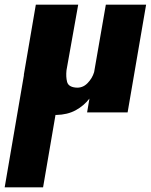

<svg xmlns="http://www.w3.org/2000/svg" viewBox="-50 -480 644 820"><path d="M234 -180 284 -460H268H103L52 -162Q52 -161 52 -160Q52 -159 52 -158L-30 320H134L187 11Q188 11 188.5 11Q189 11 190 11Q238 10 273 -9Q308 -28 332 -59L322 0H495L574 -460H402L352 -172Q344 -145 323 -124Q302 -103 273 -106Q242 -109 236.5 -130.5Q231 -152 234 -180Z"/></svg>

Font: Jost* 800 Heavy Italic
Style: Italic
Weight: 800
Italic angle: -10°
Version: Version 3.200; ttfautohint (v0.97) -l 8 -r 50 -G 200 -x 14 -